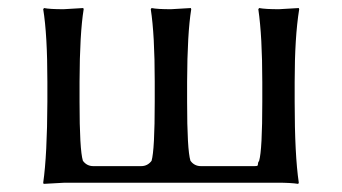

<svg xmlns="http://www.w3.org/2000/svg" viewBox="-20 -452 847 475"><path d="M709 -200.2Q709 -68.4 719.2 0L717.8 2.9Q699.7 0 666 0H140.1Q140.1 0 87.9 2.9L86.9 0Q96.7 -67.9 97.2 -200.2V-250Q97.2 -366.2 86.9 -429.2L88.9 -432.1Q103 -429.2 137.2 -429.2Q137.2 -429.2 186 -432.1L187 -429.2Q177.2 -369.1 176.8 -250V-200.2Q176.8 -81.1 185.1 -54.2Q194.8 -41 210.9 -41H329.1Q345.2 -41 355 -54.2Q362.8 -81.1 362.8 -200.2V-250Q362.8 -366.2 353 -429.2L355 -432.1Q369.1 -429.2 402.8 -429.2Q402.8 -429.2 452.1 -432.1L453.1 -429.2Q443.4 -369.1 442.9 -250V-200.2Q442.9 -81.1 451.2 -54.2Q460.9 -41 477.1 -41H608.9Q615.7 -41 616.9 -42Q618.2 -43 618.2 -46.9Q618.2 -50.8 621.1 -54.2Q628.9 -81.1 628.9 -200.2V-249Q628.9 -361.8 619.1 -429.2L621.1 -432.1Q636.2 -429.2 669.9 -429.2L719.2 -432.1L720.2 -429.2Q709 -360.4 709 -249Z"/></svg>

Font: Biolilbert
Style: Regular
Weight: 400
Designer: Philipp H. Poll
Foundry: Philipp H. Poll
Version: Version 1.1.0